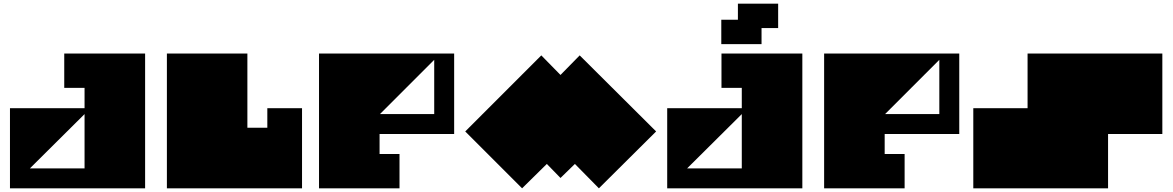

<svg xmlns="http://www.w3.org/2000/svg" viewBox="-20 -1020 6356 1040"><path d="M142 -108H438V-402ZM34 0V-434H438V-544H328V-730H766V0Z M884 0V-730H1320V-328H1428V-434H1616V0Z M2038 -402H2332V-696ZM2440 -730V-294H2036V-186H2144V0H1708V-730Z M3016 -56 2942 -132 2808 0 2500 -308 2912 -720 3016 -614 3120 -720 3534 -308 3224 0 3094 -132Z M3702 -108H3998V-402ZM3594 0V-434H3998V-544H3888V-730H4326V0ZM3977 -1000H4195V-868H4105V-781H3887V-913H3977V-1000Z M4774 -402H5068V-696ZM5176 -730V-294H4772V-186H4880V0H4444V-730Z M5982 0H5252V-434H5546V-730H6276V-294H5982V0Z"/></svg>

Font: El Pececito
Style: Regular
Weight: 400
Designer: deFharo
Foundry: deFharo
Version: El Pececito Version 1.000